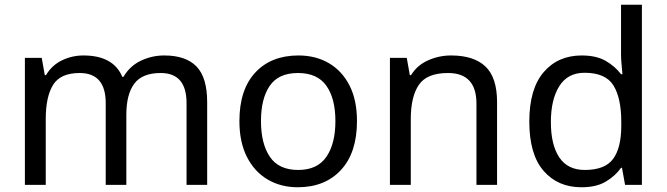

<svg xmlns="http://www.w3.org/2000/svg" viewBox="-20 -780 2813 810"><path d="M673 -546Q764 -546 809 -499.5Q854 -453 854 -349V0H767V-345Q767 -472 658 -472Q580 -472 546.5 -427Q513 -382 513 -296V0H426V-345Q426 -472 316 -472Q235 -472 204 -422Q173 -372 173 -278V0H85V-536H156L169 -463H174Q199 -505 241.5 -525.5Q284 -546 332 -546Q458 -546 496 -456H501Q528 -502 574.5 -524Q621 -546 673 -546Z M1486 -269Q1486 -136 1418.5 -63Q1351 10 1236 10Q1165 10 1109.5 -22.5Q1054 -55 1022 -117.5Q990 -180 990 -269Q990 -402 1057 -474Q1124 -546 1239 -546Q1312 -546 1367.5 -513.5Q1423 -481 1454.5 -419.5Q1486 -358 1486 -269ZM1081 -269Q1081 -174 1118.5 -118.5Q1156 -63 1238 -63Q1319 -63 1357 -118.5Q1395 -174 1395 -269Q1395 -364 1357 -418Q1319 -472 1237 -472Q1155 -472 1118 -418Q1081 -364 1081 -269Z M1883 -546Q1979 -546 2028 -499.5Q2077 -453 2077 -349V0H1990V-343Q1990 -472 1870 -472Q1781 -472 1747 -422Q1713 -372 1713 -278V0H1625V-536H1696L1709 -463H1714Q1740 -505 1786 -525.5Q1832 -546 1883 -546Z M2433 10Q2333 10 2273 -59.5Q2213 -129 2213 -267Q2213 -405 2273.5 -475.5Q2334 -546 2434 -546Q2496 -546 2535.5 -523Q2575 -500 2600 -467H2606Q2605 -480 2602.5 -505.5Q2600 -531 2600 -546V-760H2688V0H2617L2604 -72H2600Q2576 -38 2536 -14Q2496 10 2433 10ZM2447 -63Q2532 -63 2566.5 -109.5Q2601 -156 2601 -250V-266Q2601 -366 2568 -419.5Q2535 -473 2446 -473Q2375 -473 2339.5 -416.5Q2304 -360 2304 -265Q2304 -169 2339.5 -116Q2375 -63 2447 -63Z"/></svg>

Font: Noto Sans Chakma
Style: Regular
Weight: 400
Designer: Zachary Quinn Scheuren - Monotype Design Team
Foundry: Monotype Imaging Inc.
Version: Version 2.003; ttfautohint (v1.8.4.7-5d5b)